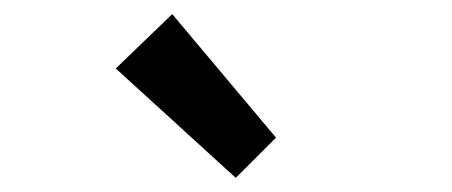

<svg xmlns="http://www.w3.org/2000/svg" viewBox="-20 -816 640 272"><path d="M314 -564 144 -719 224 -796 371 -621Z"/></svg>

Font: Source Code Pro Semibold
Style: Regular
Weight: 600
Monospace: yes
Designer: Paul D. Hunt, Teo Tuominen
Foundry: Adobe Systems Incorporated
Version: Version 2.030;PS 1.000;hotconv 16.6.51;makeotf.lib2.5.65220